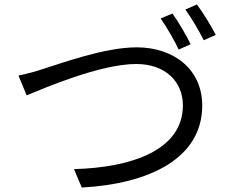

<svg xmlns="http://www.w3.org/2000/svg" viewBox="-20 -845 1040 864"><path d="M756 -784 703 -762C730 -723 765 -663 784 -622L838 -646C818 -687 782 -748 756 -784ZM866 -825 814 -802C842 -764 875 -707 897 -664L951 -688C932 -725 894 -788 866 -825ZM63 -505 100 -416C178 -448 431 -557 593 -557C727 -557 803 -475 803 -371C803 -169 572 -91 313 -84L348 -1C654 -18 890 -133 890 -370C890 -536 759 -632 595 -632C450 -632 256 -560 172 -534C135 -522 99 -512 63 -505Z"/></svg>

Font: Squished Noto Sans CJK JP Regular
Style: Regular
Weight: 400
Designer: Ryoko NISHIZUKA (kana & ideographs); Paul D. Hunt (Latin, Greek & Cyrillic); Wenlong ZHANG (bopomofo); Sandoll Communica
Foundry: Adobe Systems Incorporated
Version: Version 1.004;PS 1.004;hotconv 1.0.82;makeotf.lib2.5.63406